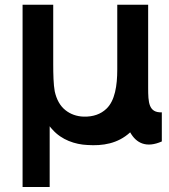

<svg xmlns="http://www.w3.org/2000/svg" viewBox="-20 -582 696 790"><path d="M589.6 -220.8V-562.5H462.5V-295.8C462.5 -230.2 453.1 -167.7 417.7 -134.4C394.8 -112.5 363.5 -101 324 -102.1C294.8 -103.1 269.8 -112.5 250 -128.1C227.1 -145.8 212.5 -172.9 205.2 -206.3C200 -233.3 199 -278.1 199 -317.7V-562.5H72.9V187.5H184.4V-62.5C187.5 -58.3 191.7 -53.1 195.8 -49C233.3 -6.2 289.6 12.5 339.6 14.6C402.1 18.8 464.6 9.4 515.6 -37.5C540.6 7.3 582.3 28.1 645.8 0V-119.8C591.7 -117.7 589.6 -160.4 589.6 -220.8Z"/></svg>

Font: Manrope3 Bold
Style: Regular
Weight: 700
Designer: Mikhail Sharanda
Foundry: Mikhail Sharanda
Version: Version 3.000;PS 003.000;hotconv 1.0.88;makeotf.lib2.5.64775